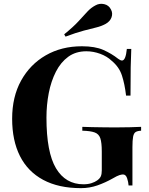

<svg xmlns="http://www.w3.org/2000/svg" viewBox="-20 -962 775 996"><path d="M405 -722Q473 -722 516 -703Q559 -684 593 -657Q605 -648 613 -648Q632 -648 638 -708H661Q659 -669 658 -613.5Q657 -558 657 -466H634Q627 -526 612.5 -570.5Q598 -615 559 -647Q535 -670 499.5 -683Q464 -696 428 -696Q373 -696 334 -667.5Q295 -639 270 -590Q245 -541 233 -479.5Q221 -418 221 -352Q221 -172 270.5 -89Q320 -6 413 -6Q437 -6 455 -12Q473 -18 484 -26Q498 -36 503 -47.5Q508 -59 508 -78V-176Q508 -222 500.5 -244.5Q493 -267 471 -275Q449 -283 407 -284V-304Q428 -303 457.5 -302.5Q487 -302 519 -301.5Q551 -301 578 -301Q620 -301 655 -302Q690 -303 712 -304V-284Q693 -283 683.5 -277Q674 -271 670.5 -253Q667 -235 667 -198V0H647Q646 -17 639.5 -37Q633 -57 618 -57Q611 -57 599.5 -53.5Q588 -50 564 -36Q527 -15 486 -0.5Q445 14 400 14Q284 14 204 -29Q124 -72 83.5 -152.5Q43 -233 43 -346Q43 -460 89.5 -544Q136 -628 217.5 -675Q299 -722 405 -722ZM475 -934Q496 -946 520.5 -940.5Q545 -935 556 -912Q566 -893 558.5 -872Q551 -851 528 -838Q506 -826 479 -819.5Q452 -813 414 -803Q376 -793 320 -772L313 -784Q361 -823 387.5 -852Q414 -881 433 -901.5Q452 -922 475 -934Z"/></svg>

Font: Playfair Display
Style: Bold
Weight: 700
Designer: Claus Eggers Sørensen
Foundry: Claus Eggers Sørensen
Version: Version 1.203